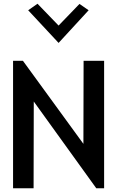

<svg xmlns="http://www.w3.org/2000/svg" viewBox="-20 -1019 638 1029"><path d="M496 -10H538V-693H428L427 -248L103 -693H50V-10H160L161 -475ZM131 -964 294 -789 455 -964 406 -998 294 -882 181 -999Z"/></svg>

Font: Bluebird
Style: LiNrw
Weight: 300
Designer: Jasper
Foundry: Cannot Into Space Fonts
Version: Version 0.98